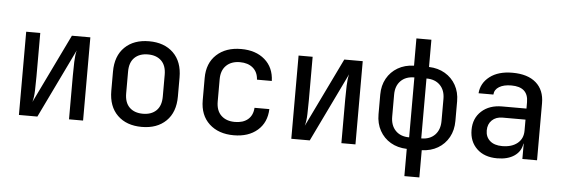

<svg xmlns="http://www.w3.org/2000/svg" viewBox="-54 -907 3709 1264"><g transform="rotate(5 1800.0 -275.0)"><path d="M88 0V-550H181V-262Q181 -218 179.5 -171Q178 -124 169 -93L390 -550H512V0H419V-289Q419 -333 420.5 -379.5Q422 -426 430 -456L210 0Z M900 8Q799 8 739.5 -50Q680 -108 680 -212V-338Q680 -442 739.5 -500Q799 -558 900 -558Q1001 -558 1060.5 -500Q1120 -442 1120 -338V-212Q1120 -108 1060.5 -50Q1001 8 900 8ZM900 -79Q956 -79 988.5 -110.5Q1021 -142 1021 -203V-347Q1021 -408 988.5 -439.5Q956 -471 900 -471Q844 -471 811.5 -439.5Q779 -408 779 -347V-203Q779 -142 811.5 -110.5Q844 -79 900 -79Z M1508 10Q1407 10 1346 -46.5Q1285 -103 1285 -202V-349Q1285 -447 1346 -503.5Q1407 -560 1508 -560Q1605 -560 1664.5 -508.5Q1724 -457 1727 -368H1629Q1626 -418 1593.5 -445.5Q1561 -473 1508 -473Q1451 -473 1417.5 -440.5Q1384 -408 1384 -349V-202Q1384 -142 1417.5 -110Q1451 -78 1508 -78Q1562 -78 1594 -105Q1626 -132 1629 -182H1727Q1724 -93 1664.5 -41.5Q1605 10 1508 10Z M1888 0V-550H1981V-262Q1981 -218 1979.5 -171Q1978 -124 1969 -93L2190 -550H2312V0H2219V-289Q2219 -333 2220.5 -379.5Q2222 -426 2230 -456L2010 0Z M2651 180V0Q2590 -2 2544 -29Q2498 -56 2472 -103Q2446 -150 2446 -211V-341Q2446 -401 2472 -447.5Q2498 -494 2544 -521Q2590 -548 2651 -550V-730H2750V-550Q2810 -548 2856 -521Q2902 -494 2928 -447.5Q2954 -401 2954 -341V-211Q2954 -150 2928 -103Q2902 -56 2856 -29Q2810 -2 2750 0V180ZM2660 -77V-473Q2603 -473 2570 -439.5Q2537 -406 2537 -349V-203Q2537 -145 2570 -111Q2603 -77 2660 -77ZM2740 -77Q2797 -77 2830 -111Q2863 -145 2863 -203V-349Q2863 -406 2830 -439.5Q2797 -473 2740 -473Z M3249 10Q3164 10 3114.5 -37.5Q3065 -85 3065 -162Q3065 -239 3116.5 -286Q3168 -333 3252 -333H3413V-375Q3413 -476 3301 -476Q3251 -476 3220.5 -457.5Q3190 -439 3188 -406H3090Q3095 -473 3151 -516.5Q3207 -560 3301 -560Q3402 -560 3457 -512Q3512 -464 3512 -377V0H3415V-101H3413Q3406 -50 3362.5 -20Q3319 10 3249 10ZM3275 -73Q3338 -73 3375.5 -103.5Q3413 -134 3413 -187V-260H3261Q3218 -260 3191.5 -234.5Q3165 -209 3165 -167Q3165 -124 3194 -98.5Q3223 -73 3275 -73Z"/></g></svg>

Font: JetBrains Mono NL Medium
Style: Regular
Weight: 500
Monospace: yes
Designer: Philipp Nurullin, Konstantin Bulenkov
Foundry: JetBrains
Version: Version 2.305; ttfautohint (v1.8.4.7-5d5b)